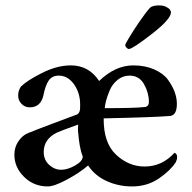

<svg xmlns="http://www.w3.org/2000/svg" viewBox="-20 -669 698 697"><path d="M557.6 -649.4Q573.2 -649.4 583.5 -644Q593.8 -638.7 597.2 -633.3Q600.6 -627.9 600.6 -624Q600.6 -599.6 530.8 -545.4Q460.9 -491.2 448.2 -491.2Q443.4 -491.2 439 -496.1Q434.6 -501 434.6 -505.9Q434.6 -508.8 449.2 -533.2Q463.9 -557.6 485.8 -589.8Q507.8 -622.1 524.4 -640.6Q533.2 -649.4 557.6 -649.4ZM186.5 -187.5Q138.7 -164.1 138.7 -117.2Q138.7 -88.9 158.2 -70.8Q177.7 -52.7 202.1 -52.7Q225.6 -52.7 252.9 -68.4Q280.3 -84 280.3 -100.6Q267.6 -133.8 263.7 -189.5Q262.7 -190.4 263.2 -203.1Q263.7 -215.8 263.7 -216.8Q193.4 -191.4 186.5 -187.5ZM450.2 -394.5Q425.8 -394.5 406.7 -378.9Q387.7 -363.3 378.4 -341.3Q369.1 -319.3 364.7 -301.8Q360.4 -284.2 360.4 -276.4Q469.7 -276.4 502.9 -280.3Q520.5 -280.3 520.5 -299.8Q520.5 -332 502.9 -363.3Q485.4 -394.5 450.2 -394.5ZM463.9 -431.6Q506.8 -431.6 540 -417Q573.2 -402.3 589.8 -379.4Q606.4 -356.4 614.3 -334.5Q622.1 -312.5 622.1 -292Q622.1 -250 596.7 -248Q540 -243.2 356.4 -239.3Q355.5 -150.4 401.4 -107.4Q447.3 -64.5 504.9 -64.5Q568.4 -64.5 613.3 -114.3Q623 -111.3 623 -98.6Q623 -89.8 618.2 -80.1Q598.6 -49.8 556.6 -21Q514.6 7.8 459 7.8Q410.2 7.8 367.2 -11.7Q324.2 -31.2 299.8 -68.4Q269.5 -42 223.1 -17.1Q176.8 7.8 153.3 7.8Q102.5 7.8 67.4 -26.9Q32.2 -61.5 32.2 -107.4Q32.2 -134.8 46.9 -156.2Q61.5 -177.7 81.1 -185.5Q104.5 -195.3 174.8 -221.7Q245.1 -248 260.7 -253.9Q268.6 -258.8 270.5 -271.5Q271.5 -286.1 270.5 -302.7Q266.6 -340.8 245.1 -367.7Q223.6 -394.5 193.4 -394.5Q168.9 -394.5 156.7 -376.5Q144.5 -358.4 137.7 -323.2Q127.9 -279.3 87.9 -279.3Q70.3 -279.3 58.1 -292Q45.9 -304.7 45.9 -322.3Q45.9 -339.8 55.7 -354.5Q77.1 -376 131.8 -403.8Q186.5 -431.6 237.3 -431.6Q302.7 -431.6 339.8 -375Q398.4 -431.6 463.9 -431.6Z"/></svg>

Font: Crimson
Style: Semibold
Weight: 600
Version: Version 0.8